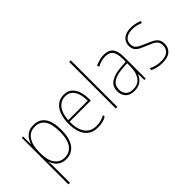

<svg xmlns="http://www.w3.org/2000/svg" viewBox="-77 -1464 2214 2214"><g transform="rotate(-45 1029.5 -357.0)"><path d="M282 -631Q472 -631 472 -362Q472 -224 419.5 -153.5Q367 -83 274 -83Q227 -83 193.5 -100.5Q160 -118 139.5 -146Q119 -174 110 -206H108Q109 -181 109.5 -153.5Q110 -126 110 -97V139H84V-621H105L106 -496H108Q118 -530 139.5 -561Q161 -592 196 -611.5Q231 -631 282 -631ZM281 -606Q198 -606 154 -541Q110 -476 110 -368V-339Q110 -225 155 -166.5Q200 -108 275 -108Q352 -108 398.5 -169Q445 -230 445 -362Q445 -606 281 -606Z M777 -631Q839 -631 877 -597.5Q915 -564 932.5 -509Q950 -454 950 -388V-362H605Q604 -239 651.5 -173.5Q699 -108 790 -108Q830 -108 861 -116Q892 -124 931 -144V-116Q899 -99 865.5 -91Q832 -83 790 -83Q716 -83 669.5 -117.5Q623 -152 601 -213Q579 -274 579 -354Q579 -431 600.5 -494Q622 -557 666 -594Q710 -631 777 -631ZM777 -606Q705 -606 659.5 -550.5Q614 -495 606 -386H924Q924 -449 908.5 -499Q893 -549 860.5 -577.5Q828 -606 777 -606Z M1115 -93H1089V-853H1115Z M1429 -630Q1504 -630 1540.5 -587Q1577 -544 1577 -446V-93H1555L1552 -192H1550Q1539 -164 1519 -139Q1499 -114 1466.5 -98.5Q1434 -83 1386 -83Q1313 -83 1277 -122.5Q1241 -162 1241 -222Q1241 -301 1300 -340.5Q1359 -380 1463 -388L1551 -394V-440Q1551 -530 1521.5 -567.5Q1492 -605 1429 -605Q1397 -605 1364.5 -597Q1332 -589 1295 -569L1285 -594Q1319 -610 1355.5 -620Q1392 -630 1429 -630ZM1464 -364Q1372 -358 1320.5 -324Q1269 -290 1269 -222Q1269 -168 1299.5 -137.5Q1330 -107 1386 -107Q1473 -107 1511.5 -164.5Q1550 -222 1551 -313V-370Z M2017 -223Q2017 -159 1974 -121Q1931 -83 1844 -83Q1796 -83 1756.5 -93.5Q1717 -104 1693 -116V-146Q1726 -128 1764.5 -118Q1803 -108 1844 -108Q1921 -108 1955.5 -139Q1990 -170 1990 -224Q1990 -261 1972.5 -284Q1955 -307 1924 -322Q1893 -337 1854 -352Q1813 -369 1779 -385.5Q1745 -402 1725 -428.5Q1705 -455 1705 -500Q1705 -559 1748 -595Q1791 -631 1870 -631Q1910 -631 1945.5 -622.5Q1981 -614 2008 -602L1996 -577Q1973 -590 1938.5 -598Q1904 -606 1870 -606Q1806 -606 1768.5 -579Q1731 -552 1731 -500Q1731 -463 1748.5 -442Q1766 -421 1795.5 -406.5Q1825 -392 1862 -377Q1902 -360 1937.5 -343Q1973 -326 1995 -298.5Q2017 -271 2017 -223Z"/></g></svg>

Font: Noto Sans Telugu UI SemiCondensed Thin
Style: Regular
Weight: 100
Width: 4
Designer: Jelle Bosma - Monotype Design Team
Foundry: Monotype Imaging Inc.
Version: Version 2.005; ttfautohint (v1.8.4.7-5d5b)